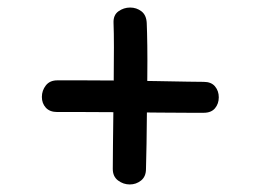

<svg xmlns="http://www.w3.org/2000/svg" viewBox="-20 -578 690 509"><path d="M367 -130Q367 -110 354 -99.5Q341 -89 324 -89Q307 -89 293 -99.5Q279 -110 279 -130Q279 -155 279.5 -194Q280 -233 280.5 -278.5Q281 -324 281.5 -369Q282 -414 282 -453Q282 -492 281 -517Q280 -538 294 -548Q308 -558 325 -558Q342 -558 355 -548Q368 -538 369 -517Q370 -494 370.5 -456.5Q371 -419 370.5 -374.5Q370 -330 369.5 -284Q369 -238 368.5 -198Q368 -158 367 -130ZM132 -281Q112 -281 101.5 -292.5Q91 -304 91 -321Q91 -338 101.5 -351.5Q112 -365 132 -365Q158 -365 202 -365Q246 -365 297.5 -364.5Q349 -364 396.5 -363Q444 -362 478 -361.5Q512 -361 520 -361Q540 -361 550 -349Q560 -337 560 -320Q560 -303 550 -291Q540 -279 520 -279Q514 -279 482 -279Q450 -279 402.5 -279.5Q355 -280 303.5 -280.5Q252 -281 206 -281Q160 -281 132 -281Z"/></svg>

Font: Playpen Sans
Style: Regular
Weight: 400
Designer: Laura Meseguer, Veronika Burian, José Scaglione, Kostas Bartsokas, Vera Evstafieva, Tom Grace, Yorlmar Campos
Foundry: TypeTogether
Version: Version 2.000